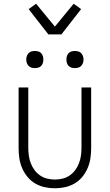

<svg xmlns="http://www.w3.org/2000/svg" viewBox="-20 -1000 590 1032"><path d="M275 12Q247 12 220 6Q193 0 169 -14Q145 -28 127.5 -49.5Q110 -71 99 -96.5Q88 -122 84 -149.5Q80 -177 80 -205V-530H132V-205Q132 -184 135 -163Q138 -142 145.5 -122.5Q153 -103 165.5 -86Q178 -69 195.5 -57Q213 -45 233.5 -40Q254 -35 275 -35Q296 -35 316.5 -40Q337 -45 354.5 -57Q372 -69 384.5 -86Q397 -103 404.5 -122.5Q412 -142 415 -163Q418 -184 418 -205V-530H470V-205Q470 -177 466 -149.5Q462 -122 451 -96.5Q440 -71 422.5 -49.5Q405 -28 381 -14Q357 0 330 6Q303 12 275 12ZM383 -634Q373 -634 364 -636.5Q355 -639 348.5 -646Q342 -653 339.5 -662Q337 -671 337 -680Q337 -689 339.5 -698Q342 -707 348.5 -714Q355 -721 364 -723.5Q373 -726 383 -726Q392 -726 401 -723.5Q410 -721 416.5 -714Q423 -707 426 -698Q429 -689 429 -680Q429 -671 426 -662Q423 -653 416.5 -646Q410 -639 401 -636.5Q392 -634 383 -634ZM167 -634Q158 -634 149 -636.5Q140 -639 133.5 -646Q127 -653 124 -662Q121 -671 121 -680Q121 -689 124 -698Q127 -707 133.5 -714Q140 -721 149 -723.5Q158 -726 167 -726Q177 -726 186 -723.5Q195 -721 201.5 -714Q208 -707 210.5 -698Q213 -689 213 -680Q213 -671 210.5 -662Q208 -653 201.5 -646Q195 -639 186 -636.5Q177 -634 167 -634ZM240 -815 134 -951 174 -980 275 -857 376 -980 416 -951 310 -815Z"/></svg>

Font: Lode Dark Term
Style: Regular
Weight: 400
Monospace: yes
Designer: Belleve Invis
Foundry: Belleve Invis
Version: Version 29.2.0